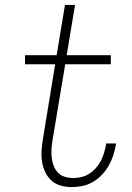

<svg xmlns="http://www.w3.org/2000/svg" viewBox="-20 -755 540 783"><path d="M273 8Q250 8 228 2Q206 -4 190 -18.5Q174 -33 164.5 -53Q155 -73 151.5 -95.5Q148 -118 149.5 -141Q151 -164 155 -188L205 -493H82V-530H211L245 -735H286L252 -530H432V-493H246L194 -182Q191 -164 190 -146.5Q189 -129 191 -111.5Q193 -94 199 -78.5Q205 -63 216.5 -51Q228 -39 244.5 -34Q261 -29 279 -29Q296 -29 312.5 -33Q329 -37 344 -46.5Q359 -56 371 -69.5Q383 -83 391 -98.5Q399 -114 404 -130.5Q409 -147 412 -163Q412 -165 412.5 -167Q413 -169 413 -170H453Q453 -168 452.5 -166Q452 -164 452 -162Q448 -140 441 -119Q434 -98 422.5 -78Q411 -58 394.5 -41Q378 -24 358 -12.5Q338 -1 316 3.5Q294 8 273 8Z"/></svg>

Font: Iosevka Curly XLtObl
Style: Regular
Weight: 200
Italic angle: -9°
Monospace: yes
Designer: Belleve Invis
Foundry: Belleve Invis
Version: Version 11.1.0; ttfautohint (v1.8.3)